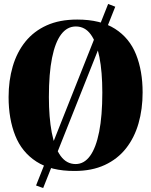

<svg xmlns="http://www.w3.org/2000/svg" viewBox="-20 -853 766 972"><path d="M527.5 -833 563.5 -819 198.5 99 162.5 86ZM357.5 12.5Q238.5 13 164.5 -34.8Q90.5 -82.5 57 -167Q23.5 -251.5 23.5 -361.5Q23.5 -445.5 44.5 -517Q65.5 -588.5 108.2 -641.8Q151 -695 216.2 -724.5Q281.5 -754 371 -754Q489 -754 562.2 -707.2Q635.5 -660.5 668.8 -577.2Q702 -494 702 -385Q702 -300.5 681.2 -228.2Q660.5 -156 618 -102Q575.5 -48 510.5 -17.8Q445.5 12.5 357.5 12.5ZM363 -22.5Q406 -22.5 436 -63.8Q466 -105 482 -185.8Q498 -266.5 498 -384.5Q498 -489.5 483.2 -564.2Q468.5 -639 439.2 -679Q410 -719 364 -719Q320 -719 289.8 -679.2Q259.5 -639.5 243.5 -560.2Q227.5 -481 227.5 -361.5Q227.5 -258.5 242 -182.2Q256.5 -106 286.5 -64.2Q316.5 -22.5 363 -22.5Z"/></svg>

Font: Merriweather 120pt Black
Style: Regular
Weight: 900
Designer: Eben Sorkin
Foundry: Eben Sorkin
Version: Version 2.100